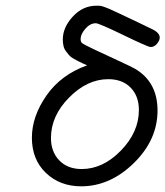

<svg xmlns="http://www.w3.org/2000/svg" viewBox="-20 -654 585 679"><path d="M92.8 -167Q92.8 -242.2 144.3 -316.2Q195.8 -390.1 288.1 -422.9Q285.2 -423.8 272.5 -429.9Q259.8 -436 254.9 -438.5Q250 -440.9 239.5 -447Q229 -453.1 224.1 -459Q219.2 -464.8 213.1 -472.9Q207 -481 204.6 -491.5Q202.1 -502 202.1 -514.2Q202.1 -557.1 237.5 -595.5Q272.9 -633.8 320.8 -633.8Q325.7 -633.8 328.9 -633.8Q332 -633.8 335.4 -633.3Q338.9 -632.8 343.5 -631.3Q348.1 -629.9 353 -627.9Q357.9 -626 366.5 -622.6Q375 -619.1 383.1 -615Q391.1 -610.8 405.5 -604.5Q419.9 -598.1 434.1 -591.1Q448.2 -584 471.2 -573.5Q494.1 -563 516.1 -551.8Q544.9 -538.6 544.9 -521Q544.9 -511.2 535.4 -499.5Q525.9 -487.8 513.2 -487.8H512.2Q503.4 -487.8 416.7 -529.8Q330.1 -571.8 318.8 -571.8Q298.8 -571.8 282 -552.5Q265.1 -533.2 265.1 -516.1Q265.1 -507.3 269 -502.9Q272.9 -498 313.5 -479Q354 -460 399.4 -439Q444.8 -418 457 -411.1Q537.1 -364.3 537.1 -263.2Q537.1 -159.2 453.1 -77.1Q369.1 4.9 267.1 4.9Q191.9 4.9 142.3 -42.5Q92.8 -89.8 92.8 -167ZM160.2 -166Q160.2 -117.2 189.7 -86.7Q219.2 -56.2 269 -56.2Q344.2 -56.2 407.7 -121.6Q471.2 -187 471.2 -265.1Q471.2 -314 442.1 -344Q413.1 -374 362.8 -374Q288.6 -374 224.4 -309.1Q160.2 -244.1 160.2 -166Z"/></svg>

Font: CMU Typewriter Text
Style: Italic
Weight: 500
Italic angle: -14.04°
Version: Version 0.7.0